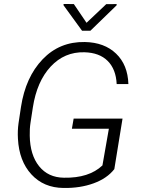

<svg xmlns="http://www.w3.org/2000/svg" viewBox="-20 -931 708 961"><path d="M67.4 0ZM552.2 -84.5Q516.1 -38.1 448.5 -13.4Q380.9 11.2 297.9 9.8Q198.7 8.8 137.2 -58.1Q75.7 -125 69.8 -236.3Q67.4 -276.4 72.8 -314.5L85 -395.5Q107.9 -544.9 193.1 -634Q278.3 -723.1 404.8 -720.7Q502.4 -718.8 561 -662.6Q619.6 -606.4 622.6 -510.3H564Q560.5 -584.5 519 -626Q477.5 -667.5 402.3 -669.4Q302.7 -671.9 233.6 -597.7Q164.6 -523.4 144.5 -393.6L132.8 -317.4Q127.9 -285.6 128.9 -252Q130.4 -155.3 175.8 -98.9Q221.2 -42.5 299.8 -41.5Q425.3 -39.1 492.7 -103L524.9 -286.6H339.8L348.6 -337.4H593.3ZM413.1 -816.9 511.7 -910.2 564 -910.6 563.5 -904.3 432.6 -777.3H390.6L297.9 -904.8L298.3 -911.1L349.6 -910.6Z"/></svg>

Font: Roboto Light
Style: Italic
Weight: 300
Italic angle: -12°
Designer: Google
Version: Version 2.134; 2016; ttfautohint (v1.6)